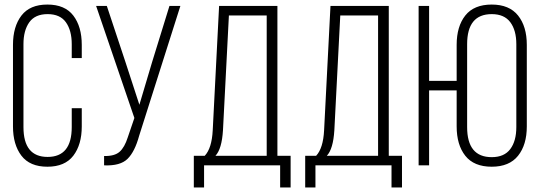

<svg xmlns="http://www.w3.org/2000/svg" viewBox="-20 -726 2370 843"><path d="M339 -529V-471H295V-532Q295 -592 269.5 -628Q244 -664 189 -664Q134 -664 108.5 -628Q83 -592 83 -532V-168Q83 -37 189 -37Q295 -37 295 -168V-251H339V-171Q339 -91 302 -42.5Q265 6 188 6Q111 6 74 -42.5Q37 -91 37 -171V-529Q37 -609 74 -657.5Q111 -706 188 -706Q265 -706 302 -657.5Q339 -609 339 -529Z M772 -700 591 -130Q572 -60 540 -28.5Q508 3 437 0V-41Q483 -40 505 -59.5Q527 -79 541 -123L570 -208L402 -700H449L531 -453L592 -266L648 -454L724 -700Z M1256 97H1210V0H876V97H831V-42H879Q910 -75 914 -154L942 -700H1198V-42H1256ZM985 -658 959 -154Q954 -72 926 -42H1151V-658Z M1745 97H1699V0H1365V97H1320V-42H1368Q1399 -75 1403 -154L1431 -700H1687V-42H1745ZM1474 -658 1448 -154Q1443 -72 1415 -42H1640V-658Z M2139 -706Q2216 -706 2254.5 -658Q2293 -610 2293 -529V-171Q2293 -90 2254.5 -42Q2216 6 2139 6Q2061 6 2023 -42Q1985 -90 1985 -171V-329H1864V0H1818V-700H1864V-371H1985V-529Q1985 -610 2023 -658Q2061 -706 2139 -706ZM2139 -664Q2031 -664 2031 -532V-168Q2031 -36 2139 -36Q2194 -36 2220.5 -71.5Q2247 -107 2247 -168V-532Q2247 -593 2220.5 -628.5Q2194 -664 2139 -664Z"/></svg>

Font: Bebas Neue Book
Style: Regular
Weight: 400
Designer: Ryoichi Tsunekawa
Foundry: Ryoichi Tsunekawa
Version: Version 001.003